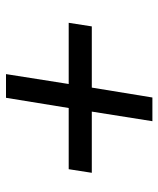

<svg xmlns="http://www.w3.org/2000/svg" viewBox="36 -604 528 640"><g transform="rotate(90 300.0 -284.0)"><path d="M227 -40 260 -249H56L68 -326H272L305 -528H384L352 -326H556L544 -249H340L306 -40Z"/></g></svg>

Font: Nunito Sans 7pt SemiBold
Style: Italic
Weight: 600
Italic angle: -9°
Designer: Vernon Adams
Foundry: Vernon Adams
Version: Version 3.101;gftools[0.9.27]